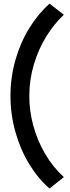

<svg xmlns="http://www.w3.org/2000/svg" viewBox="-20 -866 388 1065"><path d="M38.1 -334Q38.1 -437 65.7 -533.7Q93.3 -630.4 142.6 -710.2Q191.9 -790 254.9 -845.7L334 -784.2Q279.8 -733.4 236.6 -663.6Q193.4 -593.8 168 -509Q142.6 -424.3 142.6 -334Q142.1 -252 164.6 -169.4Q187 -86.9 230.2 -12.9Q273.4 61 334 116.2L254.9 179.7Q191.9 125.5 142.8 45.4Q93.8 -34.7 65.9 -132.6Q38.1 -230.5 38.1 -334Z"/></svg>

Font: Reddit Sans Strawberry
Style: Bold
Weight: 700
Designer: Stephen Hutchings
Foundry: Reddit
Version: Version 1.013